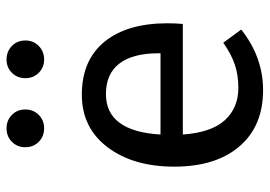

<svg xmlns="http://www.w3.org/2000/svg" viewBox="-138 -670 820 584"><g transform="rotate(-90 272.0 -378.0)"><path d="M173.8 -653.8Q148.9 -653.8 132.6 -670.2Q116.2 -686.5 116.2 -710.9Q116.2 -735.4 132.6 -751.7Q148.9 -768.1 173.8 -768.1Q198.2 -768.1 214.6 -751.7Q231 -735.4 231 -710.9Q231 -686.5 214.6 -670.2Q198.2 -653.8 173.8 -653.8ZM382.8 -653.8Q358.9 -653.8 342.5 -670.2Q326.2 -686.5 326.2 -710.9Q326.2 -735.4 342.5 -751.7Q358.9 -768.1 382.8 -768.1Q407.7 -768.1 424.3 -751.7Q440.9 -735.4 440.9 -710.9Q440.9 -686.5 424.3 -670.2Q407.7 -653.8 382.8 -653.8ZM493.2 -278.8Q493.2 -256.3 491.2 -231.9H154.8Q161.1 -144.5 198.7 -103.8Q236.3 -63 296.9 -63Q335.4 -63 367.4 -73.7Q399.4 -84.5 434.1 -108.9L474.1 -54.2Q390.1 12.2 290 12.2Q180.2 12.2 118.7 -59.8Q57.1 -131.8 57.1 -257.8Q57.1 -382.8 116.2 -460.9Q175.3 -539.1 275.9 -539.1Q380.9 -539.1 437 -470.2Q493.2 -401.4 493.2 -278.8ZM401.9 -299.8V-306.2Q401.9 -384.3 370.6 -425Q339.4 -465.8 277.8 -465.8Q164.6 -465.8 154.8 -299.8Z"/></g></svg>

Font: FiraGO
Style: Regular
Weight: 400
Designer: bBox Type
Foundry: bBox Type GmbH
Version: Version 1.001;PS 001.001;hotconv 1.0.88;makeotf.lib2.5.64775